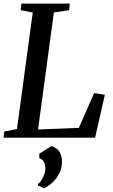

<svg xmlns="http://www.w3.org/2000/svg" viewBox="-25 -763 626 1064"><path d="M-5 0 -1.5 -34 69 -48 156.5 -694 89 -706.5 94 -743H361.5L358 -706.5L273.5 -694L186 -45.5L412 -54.5L496.5 -247L556 -238L502 0ZM185.5 265 186 256.5Q198 247 207 232Q216 217 221.5 199.8Q227 182.5 226.5 167Q226 147.5 217.2 132.5Q208.5 117.5 193 113V88.5L260 46.5Q291.5 56.5 305.2 79.2Q319 102 318.5 136Q318 168 304 196.5Q290 225 267.5 246.8Q245 268.5 219 280.5Z"/></svg>

Font: Merriweather 60pt Medium
Style: Italic
Weight: 500
Italic angle: -7.8°
Version: Version 2.101